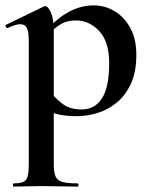

<svg xmlns="http://www.w3.org/2000/svg" viewBox="-25 -419 558 714"><path d="M26 275Q23 275 23 269Q23 263 26 263Q61 263 71.5 250Q82 237 82 194V-269Q82 -300 75 -314.5Q68 -329 50 -329Q42 -329 30 -325.5Q18 -322 4 -315Q0 -313 -3 -319Q-6 -325 -4 -326L138 -395Q140 -396 143 -396Q154 -396 164.5 -372Q175 -348 175 -303V194Q175 222 181.5 237Q188 252 207 257.5Q226 263 264 263Q267 263 267 269Q267 275 264 275Q236 275 201 274Q166 273 127 273Q99 273 72.5 274Q46 275 26 275ZM261 13Q222 13 194.5 7Q167 1 129 -12L164 -75Q186 -48 211.5 -30Q237 -12 280 -12Q327 -12 354 -53Q381 -94 381 -184Q381 -264 344 -303.5Q307 -343 257 -343Q220 -343 193 -324Q166 -305 140 -276L130 -288Q181 -347 227.5 -373Q274 -399 323 -399Q365 -399 401 -377.5Q437 -356 459.5 -315Q482 -274 482 -215Q482 -151 461.5 -107Q441 -63 408 -36.5Q375 -10 336.5 1.5Q298 13 261 13Z"/></svg>

Font: Cormorant Light
Style: Bold
Weight: 700
Version: Version 4.000